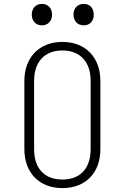

<svg xmlns="http://www.w3.org/2000/svg" viewBox="-20 -955 640 985"><path d="M410 -825C441 -825 461 -847 461 -880C461 -913 441 -935 410 -935C378 -935 357 -913 357 -880C357 -847 378 -825 410 -825ZM195 -825C226 -825 247 -847 247 -880C247 -913 226 -935 195 -935C164 -935 143 -913 143 -880C143 -847 164 -825 195 -825ZM300 10C419 10 495 -68 495 -190V-540C495 -661 418 -740 300 -740C182 -740 105 -661 105 -540V-190C105 -68 182 10 300 10ZM300 -34C208 -34 155 -91 155 -190V-540C155 -638 209 -696 300 -696C391 -696 445 -638 445 -540V-190C445 -91 392 -34 300 -34Z"/></svg>

Font: JetBrains Mono Thin
Style: Regular
Weight: 100
Monospace: yes
Designer: Philipp Nurullin, Konstantin Bulenkov
Foundry: JetBrains
Version: Version 2.305